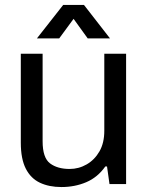

<svg xmlns="http://www.w3.org/2000/svg" viewBox="-20 -743 596 775"><path d="M228 12Q178 12 141 -5.5Q104 -23 84 -62.5Q64 -102 64 -167V-526H152V-173Q152 -106 182 -83.5Q212 -61 261 -61Q298 -61 330 -79.5Q362 -98 381.5 -132Q401 -166 401 -215V-526H489V0H422L412 -71H405Q374 -27 328 -7.5Q282 12 228 12ZM129 -588 235 -723H319L424 -588H334L277 -667L219 -588Z"/></svg>

Font: Archivo VF Beta
Style: Regular
Weight: 400
Designer: Hector Gatti
Foundry: Omnibus-Type
Version: Version 1.002